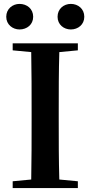

<svg xmlns="http://www.w3.org/2000/svg" viewBox="-20 -964 463 984"><path d="M150 -878C150 -919 118 -944 80 -944C45 -944 12 -919 12 -878C12 -838 45 -813 80 -813C118 -813 150 -838 150 -878ZM379 -742H45V-706L140 -697C142 -596 142 -495 142 -395V-346C142 -244 142 -143 140 -44L45 -35V0H379V-35L284 -44C281 -144 281 -246 281 -346V-395C281 -497 281 -597 284 -697L379 -706ZM343 -944C307 -944 275 -919 275 -878C275 -838 307 -813 343 -813C380 -813 412 -838 412 -878C412 -919 380 -944 343 -944Z"/></svg>

Font: Noto Serif CJK JP
Style: Bold
Weight: 700
Designer: Ryoko NISHIZUKA 西塚涼子 (kana & ideographs); Frank Grießhammer (Latin, Greek & Cyrillic); Wenlong ZHANG 张文龙 (bopomofo); San
Foundry: Adobe Systems Incorporated
Version: Version 1.000;PS 1;hotconv 16.6.53;makeotf.lib2.5.65590